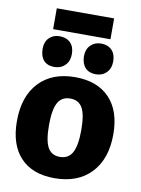

<svg xmlns="http://www.w3.org/2000/svg" viewBox="-99 -971 774 1052"><g transform="rotate(10 288.5 -445.5)"><path d="M555 -278Q555 -141 481.5 -63.5Q408 14 278 14Q155 14 88.5 -57Q22 -128 22 -259Q22 -396 94.5 -473.5Q167 -551 296 -551Q419 -551 487 -480Q555 -409 555 -278ZM199 -267Q199 -181 220 -143.5Q241 -106 287 -106Q335 -106 356.5 -145.5Q378 -185 378 -271Q378 -357 357 -394Q336 -431 289 -431Q242 -431 220.5 -392.5Q199 -354 199 -267ZM92 -674Q92 -712 114.5 -734.5Q137 -757 172 -757Q211 -757 233 -734.5Q255 -712 255 -672Q255 -633 231.5 -609.5Q208 -586 172 -586Q133 -586 112.5 -609Q92 -632 92 -674ZM322 -672Q322 -711 345 -734Q368 -757 403 -757Q441 -757 463 -734.5Q485 -712 485 -672Q485 -633 462 -609.5Q439 -586 403 -586Q365 -586 344 -608.5Q323 -631 322 -672ZM130 -905H449V-789H130Z"/></g></svg>

Font: Bitter Pro ExtraBold
Style: Regular
Weight: 800
Designer: Sol Matas, and Bitter project Authors
Foundry: Sol Matas
Version: Version 1.010